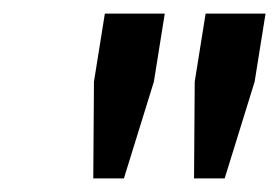

<svg xmlns="http://www.w3.org/2000/svg" viewBox="-20 -740 410 282"><path d="M118 -620 134 -720H222L206 -620L162 -478H117ZM266 -620 282 -720H370L354 -620L310 -478H265Z"/></svg>

Font: Thasadith
Style: Bold Italic
Weight: 700
Italic angle: -9°
Designer: Cadson Demak Co.,Ltd.
Foundry: Cadson Demak Co.,Ltd.
Version: Version 1.000; ttfautohint (v1.6)